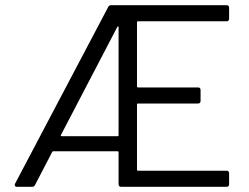

<svg xmlns="http://www.w3.org/2000/svg" viewBox="-20 -720 961 740"><path d="M863 -648Q863 -638 853 -638H512Q508 -638 508 -634V-387Q508 -383 512 -383H743Q753 -383 753 -373V-331Q753 -321 743 -321H512Q508 -321 508 -317V-66Q508 -62 512 -62H853Q863 -62 863 -52V-10Q863 0 853 0H447Q437 0 437 -10V-133Q437 -137 433 -137H185Q183 -137 181 -134L115 -7Q112 0 103 0H45Q40 0 38.5 -2.5Q37 -5 37 -7Q37 -10 38 -12L397 -693Q400 -700 409 -700H853Q863 -700 863 -690ZM215 -200Q214 -199 214 -198Q214 -195 218 -195H433Q437 -195 437 -199V-615Q437 -618 435.5 -618Q434 -618 432 -616Z"/></svg>

Font: LinhAnh
Style: Regular
Weight: 400
Designer: Jeremy Tribby
Foundry: Tribby Type
Version: Version 1.408